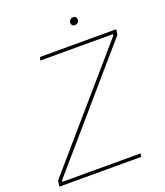

<svg xmlns="http://www.w3.org/2000/svg" viewBox="-152 -944 898 1046"><g transform="rotate(-20 297.5 -421.0)"><path d="M10 0H484L488 -19H34L36 -28L590 -669L595 -700H152L148 -681H569L567 -672L15 -34ZM391 -798C407 -798 416 -809 416 -822C416 -833 409 -842 396 -842C382 -842 371 -831 371 -818C371 -807 377 -798 391 -798Z"/></g></svg>

Font: Fixel Display Thin
Style: Italic
Weight: 100
Italic angle: -10°
Designer: AlfaBravo + MacPaw
Foundry: Kyrylo Tkachov, Marchela Mozhyna, Serhii Makarenko, Maria Weinstein, Zakhar Kryvoshyya
Version: Version 1.210;Glyphs 3.2 (3217)